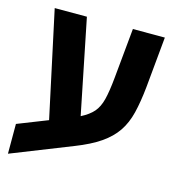

<svg xmlns="http://www.w3.org/2000/svg" viewBox="-102 -688 770 847"><g transform="rotate(15 283.0 -265.0)"><path d="M11 72V-64L148 -118L44 -602H191L278 -171Q315 -190 334.5 -212.5Q354 -235 363.5 -272.5Q373 -310 379 -373L401 -602H547L525 -370Q518 -301 505.5 -250Q493 -199 467.5 -161.5Q442 -124 398.5 -94Q355 -64 286 -37Z"/></g></svg>

Font: Noto Sans Hebrew SemiCondensed
Style: Bold
Weight: 700
Width: 4
Designer: Monotype Design Team
Foundry: Monotype Imaging Inc.
Version: Version 2.004; ttfautohint (v1.8.4.7-5d5b)